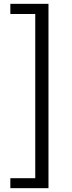

<svg xmlns="http://www.w3.org/2000/svg" viewBox="-20 -812 378 1002"><path d="M34 170V118H164V-739H34V-792H233V170Z"/></svg>

Font: Noto Sans HK Thin
Style: Regular
Weight: 400
Version: Version 2.004-H2;hotconv 1.0.118;makeotfexe 2.5.65603